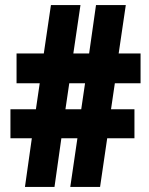

<svg xmlns="http://www.w3.org/2000/svg" viewBox="-20 -734 585 754"><path d="M431 -407 416 -305H508V-191H401L373 0H256L284 -191H221L194 0H78L105 -191H21V-305H121L136 -407H45V-524H152L180 -714H296L268 -524H330L357 -714H474L446 -524H532V-407ZM237 -305H299L314 -407H252Z"/></svg>

Font: Noto Sans Thai Looped UI Condensed Black
Style: Regular
Weight: 900
Width: 3
Designer: Cadson Demak Team
Foundry: Cadson Demak Co., Ltd.
Version: Version 1.000; ttfautohint (v1.8.4.7-5d5b)